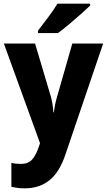

<svg xmlns="http://www.w3.org/2000/svg" viewBox="-20 -786 583 1046"><path d="M1 -549H171L257 -260Q268 -220 271 -174H274Q278 -216 291 -259L374 -549H542L337 54Q305 151 250 195.5Q195 240 115 240Q92 240 74 237.5Q56 235 42 232V101Q52 104 65.5 105.5Q79 107 94 107Q134 107 155.5 82.5Q177 58 192 12L198 -6ZM471 -756Q453 -738 421.5 -710Q390 -682 356 -653.5Q322 -625 296 -606H187V-619Q212 -652 242.5 -692Q273 -732 293 -766H471Z"/></svg>

Font: Noto Sans Malayalam SemiCondensed ExtraBold
Style: Regular
Weight: 800
Width: 4
Designer: Jelle Bosma - Monotype Design Team
Foundry: Monotype Imaging Inc.
Version: Version 2.104; ttfautohint (v1.8.4.7-5d5b)